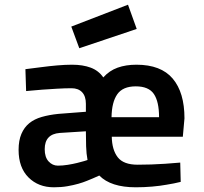

<svg xmlns="http://www.w3.org/2000/svg" viewBox="-20 -785 868 816"><path d="M565 -85Q592 -85 623.5 -86Q655 -87 682 -89Q714 -91 746 -94L748 -12Q720 -5 688 0Q661 5 626.5 8Q592 11 557 11Q451 11 402 -39L375 -27Q365 -23 349.5 -16.5Q334 -10 313 -4Q292 2 266 6.5Q240 11 209 11Q143 11 101 -31Q59 -73 59 -148Q59 -188 71 -216Q83 -244 104.5 -261.5Q126 -279 157.5 -288Q189 -297 228 -301L345 -310V-344Q345 -376 329 -393Q313 -410 284 -410Q256 -410 222.5 -408Q189 -406 160 -404Q126 -401 91 -398L88 -491Q124 -496 159 -500Q189 -504 223 -507Q257 -510 286 -510Q332 -510 365.5 -497.5Q399 -485 419 -456Q445 -485 480 -497.5Q515 -510 560 -510Q664 -510 714 -451Q764 -392 764 -282L757 -204H455Q456 -148 480.5 -116.5Q505 -85 565 -85ZM226 -81Q246 -81 268 -84.5Q290 -88 308 -92.5Q326 -97 338 -100.5Q350 -104 352 -105Q347 -131 346 -163Q345 -195 345 -227L234 -220Q170 -215 170 -151Q170 -117 186.5 -99Q203 -81 226 -81ZM656 -287Q656 -353 634 -385.5Q612 -418 557 -418Q502 -418 478.5 -384.5Q455 -351 454 -287ZM524 -765 561 -662 317 -580 283 -672Z"/></svg>

Font: Panefresco 750wt
Style: Regular
Weight: 750
Foundry: Campivisivi & Chank Co
Version: Version 1.000